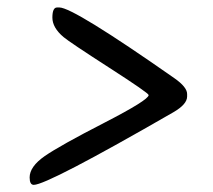

<svg xmlns="http://www.w3.org/2000/svg" viewBox="-20 -549 577 519"><path d="M134.3 -528.8H140.6Q178.2 -528.8 451.7 -337.4Q485.8 -313.5 485.8 -294.9V-288.1Q485.8 -267.1 448.7 -245.6Q107.9 -49.3 71.3 -49.3Q60.1 -49.3 60.1 -69.3Q60.1 -98.6 100.8 -127Q141.6 -155.3 261.7 -217Q381.8 -278.8 381.8 -292Q381.8 -297.4 274.9 -366.2Q168 -435.1 151.9 -448.7Q121.6 -474.1 121.6 -501.5Q121.6 -528.8 134.3 -528.8Z"/></svg>

Font: Averia Libre
Style: Italic
Weight: 400
Italic angle: -7.90001°
Version: Version 1.002